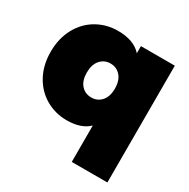

<svg xmlns="http://www.w3.org/2000/svg" viewBox="-168 -709 1036 1055"><g transform="rotate(30 350.0 -181.5)"><path d="M650 -547V194H424V-37Q376 10 285 10Q213 10 152.5 -24.5Q92 -59 56.5 -123.5Q21 -188 21 -273Q21 -358 56.5 -423Q92 -488 152.5 -522.5Q213 -557 285 -557Q386 -557 435 -502V-547ZM428 -273Q428 -324 403 -352.5Q378 -381 339 -381Q300 -381 275 -352.5Q250 -324 250 -273Q250 -222 275 -194Q300 -166 339 -166Q378 -166 403 -194Q428 -222 428 -273Z"/></g></svg>

Font: Montserrat Alternates Black
Style: Regular
Weight: 900
Designer: Julieta Ulanovsky
Foundry: Julieta Ulanovsky
Version: Version 7.200